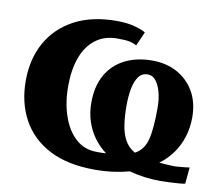

<svg xmlns="http://www.w3.org/2000/svg" viewBox="-68 -646 842 737"><g transform="rotate(10 353.0 -277.5)"><path d="M345 11Q238.5 11 167.5 -26.2Q96.5 -63.5 61 -129.2Q25.5 -195 25.5 -279.5Q25.5 -364.5 61.5 -429Q97.5 -493.5 165.5 -529.8Q233.5 -566 330 -566Q373 -566 403 -557.2Q433 -548.5 443.5 -541L419.5 -486.5Q408.5 -493 393.2 -496.5Q378 -500 344 -500Q294 -500 259.2 -473.5Q224.5 -447 207 -399.2Q189.5 -351.5 189.5 -287.5Q189.5 -223 207.5 -170.8Q225.5 -118.5 259.2 -88Q293 -57.5 340.5 -57.5Q348.5 -57.5 354.5 -57.5Q360.5 -57.5 366.2 -57.8Q372 -58 377.5 -58.5Q350 -79 330 -106.5Q310 -134 299 -167.8Q288 -201.5 288 -240.5Q288 -305 313.5 -349.5Q339 -394 385 -417Q431 -440 491 -440Q545.5 -440 588 -417Q630.5 -394 655 -351.8Q679.5 -309.5 679.5 -250.5Q679.5 -211 668.2 -175.2Q657 -139.5 636 -110.2Q615 -81 585 -58.5Q599 -57.5 615.5 -56.2Q632 -55 648.5 -55Q667 -56 681.8 -57.8Q696.5 -59.5 703 -60.5L697 3.5Q690 5.5 672 6.8Q654 8 634.2 9Q614.5 10 601.5 10Q569 10 538.2 5.8Q507.5 1.5 479.5 -6Q450.5 2 416.5 6.5Q382.5 11 345 11ZM486 -80Q520.5 -98.5 531.2 -140.2Q542 -182 542 -265Q542 -297.5 535 -324.5Q528 -351.5 515 -368Q502 -384.5 483 -384.5Q460.5 -384.5 447.5 -366.8Q434.5 -349 428.8 -319.2Q423 -289.5 423 -253.5Q423 -212.5 427.8 -179.2Q432.5 -146 445.8 -120.8Q459 -95.5 486 -80Z"/></g></svg>

Font: Merriweather 28pt Black
Style: Regular
Weight: 900
Version: Version 2.100